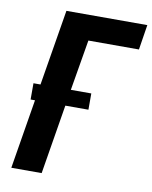

<svg xmlns="http://www.w3.org/2000/svg" viewBox="-83 -797 683 860"><g transform="rotate(10 258.5 -367.5)"><path d="M28 0 80 -316H60V-390H92L149 -735H517L499 -621H269L230 -390H323V-316H218L166 0Z"/></g></svg>

Font: Iosevka SS04 Heavy Oblique
Style: Regular
Weight: 900
Italic angle: -9°
Monospace: yes
Designer: Belleve Invis
Foundry: Belleve Invis
Version: Version 19.0.0; ttfautohint (v1.8.4)